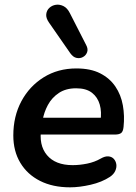

<svg xmlns="http://www.w3.org/2000/svg" viewBox="-20 -792 582 822"><path d="M280 10Q206 10 151.5 -17.5Q97 -45 67 -95Q37 -145 37 -212Q37 -294 71.5 -358.5Q106 -423 167 -461Q228 -499 307 -499Q368 -499 409 -478Q450 -457 474 -421.5Q498 -386 506 -341Q514 -296 509 -249Q507 -228 498 -222Q489 -216 473 -216H137L147 -288H427L410 -273Q416 -313 407 -344.5Q398 -376 373.5 -395Q349 -414 306 -414Q262 -414 232 -394Q202 -374 185 -342.5Q168 -311 162 -275L157 -244Q145 -171 181 -128Q217 -85 291 -85Q321 -85 353 -91.5Q385 -98 411 -113Q430 -124 444.5 -122.5Q459 -121 467.5 -111.5Q476 -102 478 -88.5Q480 -75 473.5 -60.5Q467 -46 451 -35Q416 -12 368 -1Q320 10 280 10ZM281 -564 190 -695Q176 -715 178 -731.5Q180 -748 191.5 -758.5Q203 -769 219 -771.5Q235 -774 251.5 -766Q268 -758 279 -736L349 -599Q358 -582 353 -568.5Q348 -555 335.5 -548Q323 -541 308 -544Q293 -547 281 -564Z"/></svg>

Font: Nunito Variable Extra Light
Style: Italic
Weight: 200
Italic angle: -9°
Designer: Vernon Adams
Foundry: Vernon Adams
Version: Version 3.602